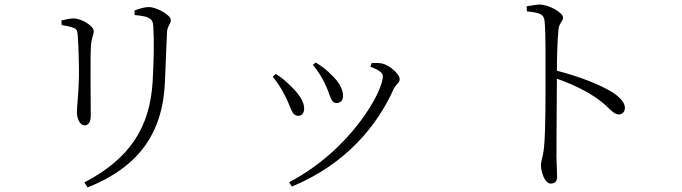

<svg xmlns="http://www.w3.org/2000/svg" viewBox="-20 -771 3000 844"><path d="M705 -410C708 -472 711 -567 714 -626C715 -659 731 -663 731 -684C731 -703 671 -740 633 -740C617 -740 592 -733 571 -725L572 -705C599 -702 622 -699 632 -693C651 -684 653 -670 654 -653C658 -583 656 -508 651 -413C639 -207 547 -72 351 31L365 53C585 -35 695 -180 705 -410ZM302 -649C319 -643 320 -635 322 -610C325 -574 328 -478 327 -432C325 -348 318 -306 318 -279C318 -247 332 -220 352 -220C366 -220 379 -230 379 -264C379 -299 376 -529 380 -572C383 -608 392 -617 392 -634C392 -657 339 -690 303 -690C290 -690 269 -686 250 -681L251 -661C272 -657 286 -655 302 -649Z M1407 -406C1431 -359 1432 -318 1459 -318C1476 -318 1488 -329 1488 -349C1488 -381 1468 -412 1440 -439C1419 -461 1397 -479 1368 -496L1355 -486C1377 -461 1394 -432 1407 -406ZM1710 -379C1721 -402 1737 -407 1737 -423C1737 -445 1693 -485 1659 -492C1643 -495 1627 -494 1614 -494L1608 -478C1649 -462 1663 -450 1663 -436C1663 -366 1520 -111 1251 30L1263 49C1501 -49 1639 -220 1710 -379ZM1232 -352C1260 -299 1261 -262 1291 -262C1308 -262 1317 -275 1317 -294C1317 -322 1297 -355 1260 -391C1243 -408 1218 -431 1192 -446L1179 -434C1198 -411 1216 -383 1232 -352Z M2296 -721C2351 -715 2371 -710 2374 -678C2379 -627 2378 -522 2378 -443C2378 -363 2379 -193 2371 -119C2367 -82 2358 -65 2358 -44C2358 -19 2373 36 2401 36C2419 36 2429 26 2429 6C2429 -12 2427 -40 2426 -84C2426 -192 2428 -360 2428 -425C2499 -400 2557 -371 2605 -338C2661 -298 2674 -268 2700 -268C2718 -268 2727 -282 2727 -297C2727 -322 2701 -346 2674 -364C2619 -399 2523 -436 2428 -460C2428 -514 2430 -591 2435 -642C2439 -673 2455 -676 2455 -694C2455 -716 2392 -751 2352 -751C2336 -751 2320 -747 2295 -743Z"/></svg>

Font: Noto Serif CJK JP Light
Style: Regular
Weight: 300
Designer: Ryoko NISHIZUKA 西塚涼子 (kana & ideographs); Frank Grießhammer (Latin, Greek & Cyrillic); Wenlong ZHANG 张文龙 (bopomofo); San
Foundry: Adobe Systems Incorporated
Version: Version 1.001;PS 1.001;hotconv 16.6.54;makeotf.lib2.5.65590